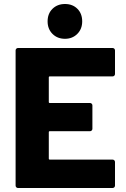

<svg xmlns="http://www.w3.org/2000/svg" viewBox="-20 -940 628 960"><path d="M543 -558H229Q224 -558 224 -553V-430Q224 -425 229 -425H430Q435 -425 438.5 -421.5Q442 -418 442 -413V-296Q442 -291 438.5 -287.5Q435 -284 430 -284H229Q224 -284 224 -279V-147Q224 -142 229 -142H543Q548 -142 551.5 -138.5Q555 -135 555 -130V-12Q555 -7 551.5 -3.5Q548 0 543 0H70Q65 0 61.5 -3.5Q58 -7 58 -12V-688Q58 -693 61.5 -696.5Q65 -700 70 -700H543Q548 -700 551.5 -696.5Q555 -693 555 -688V-570Q555 -565 551.5 -561.5Q548 -558 543 -558ZM218 -833Q218 -872 242.5 -896Q267 -920 305 -920Q343 -920 367 -896Q391 -872 391 -833Q391 -795 366.5 -770.5Q342 -746 305 -746Q267 -746 242.5 -770.5Q218 -795 218 -833Z"/></svg>

Font: BARLOWEXTRABOLD
Style: Regular
Weight: 800
Designer: Jeremy Tribby
Foundry: Tribby Type
Version: Version 1.422